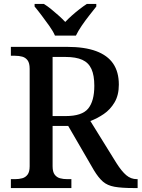

<svg xmlns="http://www.w3.org/2000/svg" viewBox="-20 -951 716 971"><path d="M35 0V-45H56Q76 -45 92.5 -49.5Q109 -54 119.5 -68Q130 -82 130 -110V-603Q130 -632 119.5 -646Q109 -660 92.5 -664.5Q76 -669 56 -669H35V-714H319Q408 -714 466 -692.5Q524 -671 552.5 -629Q581 -587 581 -523Q581 -470 559.5 -433.5Q538 -397 505 -374.5Q472 -352 437 -339L569 -126Q595 -85 618.5 -65Q642 -45 672 -45H676V0H656Q595 0 559 -6.5Q523 -13 500.5 -32.5Q478 -52 455 -90L325 -314H246V-110Q246 -82 256.5 -68Q267 -54 283.5 -49.5Q300 -45 320 -45H341V0ZM312 -364Q395 -364 426 -402Q457 -440 457 -517Q457 -570 442.5 -602Q428 -634 396 -648.5Q364 -663 311 -663H246V-364ZM258 -771Q248 -794 229 -820.5Q210 -847 190.5 -873Q171 -899 155 -918V-931H202Q220 -920 239 -904.5Q258 -889 276.5 -872.5Q295 -856 310 -840Q325 -856 343.5 -872.5Q362 -889 382 -904.5Q402 -920 419 -931H467V-918Q452 -899 431.5 -873Q411 -847 393 -820.5Q375 -794 364 -771Z"/></svg>

Font: Noto Serif Kannada Medium
Style: Regular
Weight: 500
Version: Version 2.003